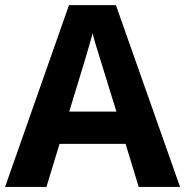

<svg xmlns="http://www.w3.org/2000/svg" viewBox="-20 -737 730 757"><path d="M526.9 0 475.1 -169.9H214.8L163.1 0H0L252 -716.8H437L689.9 0ZM439 -296.9Q367.2 -527.8 358.2 -558.1Q349.1 -588.4 345.2 -606Q329.1 -543.5 252.9 -296.9Z"/></svg>

Font: CAA NEO Sans
Style: Bold
Weight: 700
Version: Version 1.10